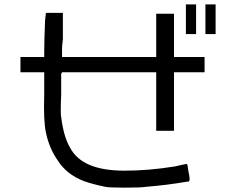

<svg xmlns="http://www.w3.org/2000/svg" viewBox="-20 -821 1040 884"><path d="M191.4 -761.7H269.5V-699.2V-671.9V-640.6Q265.6 -609.4 265.6 -597.7V-558.6H699.2V-757.8Q726.6 -757.8 781.2 -757.8V-558.6H921.9V-488.3H781.2V-218.8H699.2V-488.3H265.6L261.7 -480.5Q261.7 -476.6 261.7 -386.7Q257.8 -296.9 261.7 -281.2Q273.4 -191.4 300.8 -144.5Q328.1 -89.8 390.6 -62.5Q453.1 -35.2 554.7 -35.2Q664.1 -35.2 785.2 -54.7Q835.9 -66.4 839.8 -66.4Q843.8 -66.4 847.7 -31.2Q855.5 3.9 851.6 11.7Q851.6 15.6 839.8 15.6Q750 31.2 652.3 39.1Q628.9 43 554.7 43Q480.5 43 464.8 39.1Q406.2 27.3 363.3 11.7Q285.2 -19.5 246.1 -82Q207 -136.7 191.4 -210.9Q179.7 -265.6 183.6 -386.7V-488.3H74.2V-558.6H183.6V-582Q183.6 -632.8 187.5 -726.6ZM925.8 -800.8H972.7V-664.1H925.8ZM835.9 -800.8H882.8V-664.1H835.9Z"/></svg>

Font: 和音 by 宁静之雨，公众号njzyshare
Style: Regular
Weight: 400
Designer: Steve Matteson
Foundry: Ascender Corporation
Version: Version 6.00;June 8, 2018;FontCreator 11.0.0.2388 32-bit